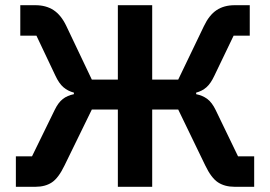

<svg xmlns="http://www.w3.org/2000/svg" viewBox="-20 -718 1038 738"><path d="M41 -117H103L190 -295Q204 -324 221.5 -337.5Q239 -351 264 -356V-362Q241 -368 224 -382.5Q207 -397 193 -427L120 -581H58V-698H116Q157 -698 186 -679Q215 -660 235 -618L333 -412H433V-698H565V-412H665L764 -618Q784 -660 812.5 -679Q841 -698 882 -698H940V-581H878L804 -427Q790 -397 773.5 -382.5Q757 -368 734 -362V-356Q759 -351 777 -337.5Q795 -324 809 -295L895 -117H957V0H882Q844 0 818 -17Q792 -34 769 -82L665 -297H565V0H433V-297H333L228 -82Q205 -34 179.5 -17Q154 0 116 0H41Z"/></svg>

Font: IBM Plex Sans SmBld
Style: Regular
Weight: 600
Designer: Mike Abbink, Paul van der Laan, Pieter van Rosmalen
Foundry: Bold Monday
Version: Version 3.005